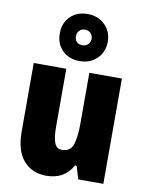

<svg xmlns="http://www.w3.org/2000/svg" viewBox="-94 -917 758 993"><g transform="rotate(10 285.5 -420.5)"><path d="M517 -553V0H385L365 -68H356Q313 10 219 10Q143 10 98.5 -41.5Q54 -93 54 -193V-553H225V-248Q225 -192 236 -164Q247 -136 274 -136Q321 -136 333.5 -177Q346 -218 346 -289V-553ZM286 -604Q229 -604 194.5 -638.5Q160 -673 160 -727Q160 -782 194.5 -816.5Q229 -851 286 -851Q340 -851 376 -816Q412 -781 412 -728Q412 -674 376.5 -639Q341 -604 286 -604ZM286 -687Q303 -687 315 -698.5Q327 -710 327 -728Q327 -746 315 -757.5Q303 -769 286 -769Q268 -769 256.5 -757.5Q245 -746 245 -728Q245 -710 255 -698.5Q265 -687 286 -687Z"/></g></svg>

Font: Noto Sans Thai Cond Blk
Style: Regular
Weight: 900
Width: 3
Designer: Monotype Design Team
Foundry: Monotype Imaging Inc.
Version: Version 2.002; ttfautohint (v1.8.4.7-5d5b)